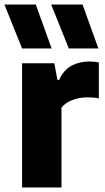

<svg xmlns="http://www.w3.org/2000/svg" viewBox="-48 -828 462 848"><path d="M49.5 0V-548.5H192L205.5 -475H213Q233 -519 268 -537.8Q303 -556.5 347 -556.5Q358 -556.5 369 -555.2Q380 -554 388.5 -552.5V-393.5Q376 -396.5 362 -397.2Q348 -398 336 -398Q302.5 -398 271.2 -386Q240 -374 223.5 -352.5V0ZM256 -614 178 -808H316.5L386.5 -614ZM49.5 -614 -28.5 -808H110L180 -614Z"/></svg>

Font: Encode Sans Semi Condensed ExtraBold
Style: Regular
Weight: 800
Width: 4
Designer: Multiple Designers
Foundry: Impallari Type
Version: Version 3.000; ttfautohint (v1.8.3) -l 8 -r 50 -G 200 -x 14 